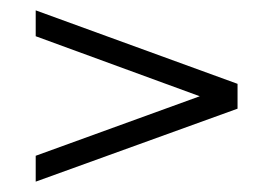

<svg xmlns="http://www.w3.org/2000/svg" viewBox="-20 -422 527 371"><path d="M366 -236 49 -121V-71L439 -212V-260L49 -402V-352Z"/></svg>

Font: Libertinus Sans
Style: Regular
Weight: 400
Designer: Philipp H. Poll, Khaled Hosny
Foundry: Caleb Maclennan
Version: Version 7.050;RELEASE